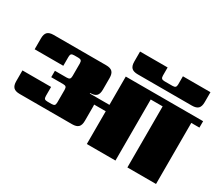

<svg xmlns="http://www.w3.org/2000/svg" viewBox="-141 -1193 1764 1533"><g transform="rotate(30 741.0 -426.0)"><path d="M1342 -685H843Q803 -685 785.5 -702.5Q768 -720 768 -760V-852H1022V-777Q1022 -759 1029.5 -751.5Q1037 -744 1056 -744H1129Q1148 -744 1155.5 -751.5Q1163 -759 1163 -777V-852H1417V-760Q1417 -720 1399.5 -702.5Q1382 -685 1342 -685ZM1482 -622V-563H1407V0H1143V-563H1033V0H769V-302H662Q663 -297 663 -287V-153Q663 -113 645.5 -95.5Q628 -78 588 -78H105Q65 -78 47.5 -95.5Q30 -113 30 -153V-252H294V-170Q294 -150 301 -143Q308 -136 328 -136H365Q384 -136 391.5 -143Q399 -150 399 -170V-286Q399 -306 391.5 -313Q384 -320 365 -320H256V-379H365Q384 -379 391.5 -386.5Q399 -394 399 -413V-529Q399 -548 391.5 -555.5Q384 -563 365 -563H328Q308 -563 301 -555.5Q294 -548 294 -529V-447H30V-547Q30 -587 47.5 -604.5Q65 -622 105 -622H588Q628 -622 645.5 -604.5Q663 -587 663 -547V-440Q663 -400 645.5 -383Q628 -366 588 -366V-361H769V-622Z"/></g></svg>

Font: Sarpanch Black
Style: Regular
Weight: 900
Designer: Manushi Parikh (Devanagari and Latin), Jyotish Sonowal (Devanagari)
Foundry: Indian Type Foundry
Version: Version 2.004;PS 1.0;hotconv 1.0.78;makeotf.lib2.5.61930; tt